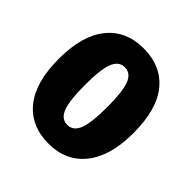

<svg xmlns="http://www.w3.org/2000/svg" viewBox="-156 -668 805 805"><g transform="rotate(45 247.0 -265.5)"><path d="M247.1 -547.9Q351.1 -547.9 409.4 -477.1Q467.8 -406.2 467.8 -265.1Q467.8 -130.4 409.2 -56.6Q350.6 17.1 247.1 17.1Q142.6 17.1 84.2 -54.7Q25.9 -126.5 25.9 -266.1Q25.9 -402.8 84.2 -475.3Q142.6 -547.9 247.1 -547.9ZM181.2 -266.1Q181.2 -170.4 196.8 -132.3Q212.4 -94.2 247.1 -94.2Q281.7 -94.2 297.4 -132.8Q313 -171.4 313 -265.1Q313 -359.9 297.4 -397.9Q281.7 -436 247.1 -436Q212.4 -436 196.8 -397.7Q181.2 -359.4 181.2 -266.1Z"/></g></svg>

Font: Fira Sans Compressed
Style: Bold
Weight: 700
Width: 1
Designer: Carrois Corporate & Edenspiekermann AG
Foundry: Carrois Corporate GbR & Edenspiekermann AG
Version: Version 4.203;PS 004.203;hotconv 1.0.88;makeotf.lib2.5.64775